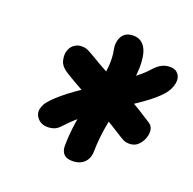

<svg xmlns="http://www.w3.org/2000/svg" viewBox="-100 -865 741 736"><g transform="rotate(20 270.0 -497.0)"><path d="M132.6 -320.8Q108.6 -320.8 93.2 -337.8Q77.8 -354.8 82.4 -376.6Q84.2 -384.2 88.9 -394.2Q93.6 -404.2 108.8 -420.2Q138.8 -450.8 184.2 -483.3Q229.6 -515.8 278.9 -547.7Q328.2 -579.6 370 -609.9Q411.8 -640.2 434.4 -666.4Q449.6 -683.4 464.7 -690.9Q479.8 -698.4 498 -698.4Q520.4 -698.4 531.7 -683.5Q543 -668.6 538.6 -646Q536 -632.2 529.5 -619.9Q523 -607.6 512.8 -596Q487.4 -568.2 445.9 -539.1Q404.4 -510 356.6 -479.1Q308.8 -448.2 263.8 -414.5Q218.8 -380.8 186.2 -344.4Q173.8 -330.6 161.2 -325.7Q148.6 -320.8 132.6 -320.8ZM267 -231Q243.2 -231 232.1 -243.4Q221 -255.8 221.2 -275.8Q221.2 -322.2 229.4 -375.1Q237.6 -428 248.7 -478.6Q259.8 -529.2 267 -566.8Q275 -607.6 275.7 -631.8Q276.4 -656 274.3 -670.2Q272.2 -684.4 270.3 -695.6Q268.4 -706.8 271.4 -721.6Q275.8 -740.8 288.6 -751.9Q301.4 -763 325 -763Q352.2 -763 368.6 -742Q385 -721 387.7 -677.4Q390.4 -633.8 377 -567.2Q370 -532 360 -485.5Q350 -439 342.1 -390Q334.2 -341 333.6 -297Q333.6 -266.2 316 -248.6Q298.4 -231 267 -231ZM449.8 -367.8Q437.2 -367.8 427.5 -372.1Q417.8 -376.4 394.4 -391.6Q364.8 -410.8 329.1 -431.5Q293.4 -452.2 256.7 -472.5Q220 -492.8 187.2 -511.2Q154.4 -529.6 131.6 -544.4Q108.6 -559.8 103.6 -579.2Q98.6 -598.6 101.6 -613.6Q106 -634.2 119.9 -645.4Q133.8 -656.6 152 -656.6Q167 -656.6 176.7 -652.1Q186.4 -647.6 204.2 -637.2Q236 -617.6 283.7 -591.8Q331.4 -566 385.3 -535.6Q439.2 -505.2 490.6 -471.4Q515.2 -457.2 508.2 -422.6Q503.6 -401 488.5 -384.4Q473.4 -367.8 449.8 -367.8Z"/></g></svg>

Font: Shantell Sans Light
Style: Italic
Weight: 300
Italic angle: -11°
Designer: Stephen Nixon, Anya Danilova, Shantell Martin
Foundry: Arrow Type
Version: Version 1.008;[ac192a2d6]